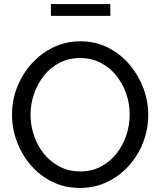

<svg xmlns="http://www.w3.org/2000/svg" viewBox="-20 -918 788 943"><path d="M39 -355Q39 -426 64.5 -490.5Q90 -555 135.5 -605.5Q181 -656 242 -685.5Q303 -715 375 -715Q450 -715 511 -684Q572 -653 616 -601Q660 -549 684 -485Q708 -421 708 -354Q708 -283 683 -218.5Q658 -154 612.5 -103.5Q567 -53 506 -24Q445 5 373 5Q298 5 237 -25Q176 -55 131.5 -106.5Q87 -158 63 -222.5Q39 -287 39 -355ZM374 -76Q431 -76 476 -100Q521 -124 552.5 -164Q584 -204 600.5 -254Q617 -304 617 -355Q617 -409 599.5 -459Q582 -509 549.5 -548.5Q517 -588 472.5 -610.5Q428 -633 374 -633Q317 -633 272 -609.5Q227 -586 195.5 -546Q164 -506 147 -456.5Q130 -407 130 -355Q130 -301 147.5 -250.5Q165 -200 197 -161Q229 -122 274 -99Q319 -76 374 -76ZM230 -840V-898H522V-840Z"/></svg>

Font: YasnoRaleway Medium
Style: Regular
Weight: 500
Designer: Matt McInerney, Pablo Impallari, Rodrigo Fuenzalida
Foundry: Matt McInerney, Pablo Impallari, Rodrigo Fuenzalida
Version: Version 4.026